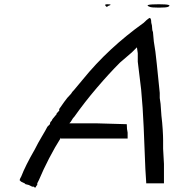

<svg xmlns="http://www.w3.org/2000/svg" viewBox="-20 -840 884 888"><path d="M675.8 -753.9Q679.7 -750 679.7 -734.4Q683.6 -722.7 683.6 -710.9Q683.6 -699.2 687.5 -691.4L691.4 -648.4Q699.2 -605.5 705.1 -544.9Q710.9 -484.4 718.8 -410.2V-386.7L722.7 -359.4L726.6 -304.7Q730.5 -273.4 732.4 -242.2Q734.4 -210.9 734.4 -191.4V-171.9V-160.2V-152.3L738.3 -82V3.9V7.8H656.2V3.9L652.3 -58.6Q648.4 -160.2 644.5 -252Q640.6 -343.8 632.8 -425.8L617.2 -554.7V-593.8L613.3 -621.1L589.8 -597.7L535.2 -550.8Q484.4 -500 427.7 -433.6Q371.1 -367.2 324.2 -300.8Q316.4 -293 312.5 -285.2Q308.6 -277.3 300.8 -269.5H363.3H429.7L566.4 -265.6Q566.4 -242.2 570.3 -226.6V-214.8V-203.1V-199.2H261.7V-203.1Q234.4 -160.2 207 -107.4Q179.7 -54.7 160.2 -7.8L152.3 7.8V11.7V15.6Q148.4 19.5 148.4 19.5L144.5 27.3Q136.7 27.3 136.7 23.4H132.8H128.9L121.1 19.5L113.3 15.6L97.7 11.7L93.8 7.8Q74.2 0 74.2 -3.9Q66.4 -3.9 78.1 -23.4Q97.7 -74.2 140.6 -148.4Q156.2 -179.7 173.8 -209Q191.4 -238.3 199.2 -253.9L203.1 -257.8L210.9 -265.6Q210.9 -273.4 214.8 -277.3L218.8 -281.2L222.7 -289.1L242.2 -312.5Q238.3 -312.5 250 -324.2L253.9 -328.1V-335.9Q265.6 -351.6 277.3 -369.1Q289.1 -386.7 308.6 -406.2Q312.5 -414.1 324.2 -425.8L363.3 -472.7Q480.5 -617.2 644.5 -734.4Q675.8 -765.6 675.8 -753.9ZM714.8 -820.3Q781.2 -820.3 757.8 -808.6Q750 -804.7 714.8 -804.7Q679.7 -804.7 671.9 -808.6Q640.6 -820.3 714.8 -820.3ZM476.6 -820.3Q503.9 -820.3 480.5 -812.5Q472.7 -804.7 468.8 -812.5Q460.9 -820.3 476.6 -820.3Z"/></svg>

Font: 和音 by 宁静之雨，公众号njzyshare
Style: Regular
Weight: 400
Designer: Steve Matteson
Foundry: Ascender Corporation
Version: Version 6.00;June 8, 2018;FontCreator 11.0.0.2388 32-bit